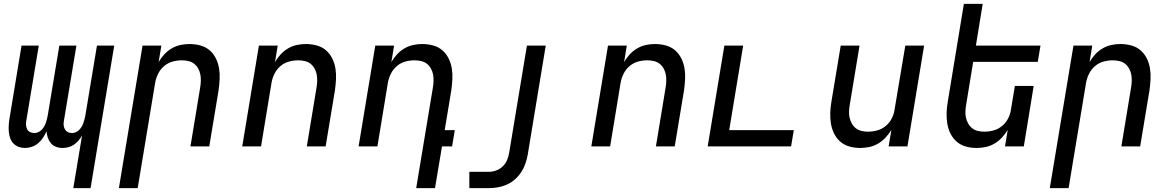

<svg xmlns="http://www.w3.org/2000/svg" viewBox="-20 -755 6040 990"><path d="M358 215 403 -56Q395 -42 384.5 -30Q374 -18 361 -9Q348 0 332.5 4Q317 8 303 8Q285 8 269 2Q253 -4 242.5 -16.5Q232 -29 226.5 -45Q221 -61 220 -78Q212 -61 202 -45Q192 -29 177 -16.5Q162 -4 144 2Q126 8 109 8H108Q91 8 75.5 2Q60 -4 49 -15.5Q38 -27 32.5 -42.5Q27 -58 25.5 -75Q24 -92 25 -109Q26 -126 29 -144L91 -520H180L115 -129Q113 -118 114.5 -107Q116 -96 121 -87Q126 -78 136 -73.5Q146 -69 157 -69Q166 -69 176 -73Q186 -77 193.5 -84.5Q201 -92 206.5 -101Q212 -110 215.5 -119.5Q219 -129 221.5 -139Q224 -149 226 -159L286 -520H374L309 -129Q307 -118 308.5 -107Q310 -96 315.5 -87Q321 -78 330.5 -73.5Q340 -69 351 -69Q361 -69 370.5 -73Q380 -77 387.5 -84.5Q395 -92 400.5 -101Q406 -110 409.5 -119.5Q413 -129 415.5 -139Q418 -149 420 -159L480 -520H569L447 215Z M593 215 715 -520H812L798 -435Q810 -456 827 -474.5Q844 -493 865.5 -505.5Q887 -518 910.5 -523Q934 -528 957 -528Q986 -528 1013.5 -520.5Q1041 -513 1061 -495.5Q1081 -478 1093 -454Q1105 -430 1109.5 -402.5Q1114 -375 1112.5 -346.5Q1111 -318 1107 -289L1059 0H962L1012 -303Q1015 -320 1015.5 -337.5Q1016 -355 1013 -371Q1010 -387 1002 -401.5Q994 -416 981.5 -426Q969 -436 952 -440Q935 -444 918 -444Q894 -444 870 -437.5Q846 -431 826.5 -414.5Q807 -398 795.5 -375Q784 -352 780 -328L690 215Z M1229 0 1315 -520H1412L1398 -435Q1410 -456 1427 -474.5Q1444 -493 1465.5 -505.5Q1487 -518 1510.5 -523Q1534 -528 1557 -528Q1586 -528 1613.5 -520.5Q1641 -513 1661 -495.5Q1681 -478 1693 -454Q1705 -430 1709.5 -402.5Q1714 -375 1712.5 -346.5Q1711 -318 1707 -289L1659 0H1562L1612 -303Q1615 -320 1615.5 -337.5Q1616 -355 1613 -371Q1610 -387 1602 -401.5Q1594 -416 1581.5 -426Q1569 -436 1552 -440Q1535 -444 1518 -444Q1494 -444 1470 -437.5Q1446 -431 1426.5 -414.5Q1407 -398 1395.5 -375Q1384 -352 1380 -328L1326 0Z M2126 215 2212 -303Q2215 -320 2215.5 -337.5Q2216 -355 2213 -371Q2210 -387 2202 -401.5Q2194 -416 2181.5 -426Q2169 -436 2152 -440Q2135 -444 2118 -444Q2094 -444 2070 -437.5Q2046 -431 2026.5 -414.5Q2007 -398 1995.5 -375Q1984 -352 1980 -328L1926 0H1829L1915 -520H2012L1998 -435Q2010 -456 2027 -474.5Q2044 -493 2065.5 -505.5Q2087 -518 2110.5 -523Q2134 -528 2157 -528Q2186 -528 2213.5 -520.5Q2241 -513 2261 -495.5Q2281 -478 2293 -454Q2305 -430 2309.5 -402.5Q2314 -375 2312.5 -346.5Q2311 -318 2307 -289L2273 -84H2325L2311 0H2259L2223 215Z M2400 215V131H2500Q2519 131 2538.5 124Q2558 117 2573 102Q2588 87 2595.5 68Q2603 49 2606 29L2697 -520H2794L2701 43Q2697 66 2689 89Q2681 112 2667.5 132.5Q2654 153 2635 170Q2616 187 2593 197Q2570 207 2546.5 211Q2523 215 2500 215Z M3029 0 3115 -520H3212L3198 -435Q3210 -456 3227 -474.5Q3244 -493 3265.5 -505.5Q3287 -518 3310.5 -523Q3334 -528 3357 -528Q3386 -528 3413.5 -520.5Q3441 -513 3461 -495.5Q3481 -478 3493 -454Q3505 -430 3509.5 -402.5Q3514 -375 3512.5 -346.5Q3511 -318 3507 -289L3459 0H3362L3412 -303Q3415 -320 3415.5 -337.5Q3416 -355 3413 -371Q3410 -387 3402 -401.5Q3394 -416 3381.5 -426Q3369 -436 3352 -440Q3335 -444 3318 -444Q3294 -444 3270 -437.5Q3246 -431 3226.5 -414.5Q3207 -398 3195.5 -375Q3184 -352 3180 -328L3126 0Z M3629 0 3715 -520H3812L3740 -84H4073L4059 0Z M4416 8Q4387 8 4360 0.5Q4333 -7 4313 -24.5Q4293 -42 4281 -66Q4269 -90 4264.5 -117.5Q4260 -145 4261 -173.5Q4262 -202 4267 -231L4315 -520H4412L4362 -217Q4359 -200 4358 -182.5Q4357 -165 4360.5 -149Q4364 -133 4372 -118.5Q4380 -104 4392.5 -94Q4405 -84 4421.5 -80Q4438 -76 4455 -76Q4479 -76 4503 -82.5Q4527 -89 4547 -105.5Q4567 -122 4578.5 -145Q4590 -168 4593 -192L4648 -520H4745L4659 0H4562L4576 -85Q4563 -64 4546 -45.5Q4529 -27 4507.5 -14.5Q4486 -2 4462.5 3Q4439 8 4416 8Z M5016 8Q4987 8 4960 0.5Q4933 -7 4913 -24.5Q4893 -42 4881 -66Q4869 -90 4864.5 -117.5Q4860 -145 4861 -173.5Q4862 -202 4867 -231L4950 -735H5047L5012 -520H5345L5331 -436H4998L4962 -217Q4959 -200 4958 -182.5Q4957 -165 4960.5 -149Q4964 -133 4972 -118.5Q4980 -104 4992.5 -94Q5005 -84 5021.5 -80Q5038 -76 5055 -76Q5079 -76 5103 -82.5Q5127 -89 5147 -105.5Q5167 -122 5178.5 -145Q5190 -168 5193 -192L5213 -312H5310L5259 0H5162L5176 -85Q5163 -64 5146 -45.5Q5129 -27 5107.5 -14.5Q5086 -2 5062.5 3Q5039 8 5016 8Z M5393 215 5515 -520H5612L5598 -435Q5610 -456 5627 -474.5Q5644 -493 5665.5 -505.5Q5687 -518 5710.5 -523Q5734 -528 5757 -528Q5786 -528 5813.5 -520.5Q5841 -513 5861 -495.5Q5881 -478 5893 -454Q5905 -430 5909.5 -402.5Q5914 -375 5912.5 -346.5Q5911 -318 5907 -289L5859 0H5762L5812 -303Q5815 -320 5815.5 -337.5Q5816 -355 5813 -371Q5810 -387 5802 -401.5Q5794 -416 5781.5 -426Q5769 -436 5752 -440Q5735 -444 5718 -444Q5694 -444 5670 -437.5Q5646 -431 5626.5 -414.5Q5607 -398 5595.5 -375Q5584 -352 5580 -328L5490 215Z"/></svg>

Font: Iosevka Md Ex Obl
Style: Regular
Weight: 500
Width: 7
Italic angle: -9°
Monospace: yes
Designer: Belleve Invis
Foundry: Belleve Invis
Version: Version 32.5.0; ttfautohint (v1.8.4)